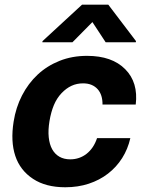

<svg xmlns="http://www.w3.org/2000/svg" viewBox="-20 -792 627 823"><path d="M38.4 -270.6Q47.9 -331.3 74.4 -382.8Q100.9 -434.3 141.3 -472.1Q181.8 -509.9 235.4 -531.2Q289.1 -552.6 353 -552.6Q460.2 -552.6 516.7 -495.4Q573.2 -438.6 561.8 -343.8H419.4Q419.7 -364 414.6 -380.7Q409.4 -397.4 398.8 -409.4Q388.1 -421.5 372.5 -428.1Q356.9 -434.7 335.9 -434.7Q309.3 -434.7 286.6 -424.2Q263.8 -413.7 243.6 -392.4Q223.4 -371.1 210.9 -341.3Q198.5 -311.4 192.1 -272.7Q185.7 -234 188.9 -203.5Q192.1 -172.9 203.8 -152Q215.6 -131 235.1 -120Q254.6 -109 281.2 -109Q301.1 -109 318.7 -115.1Q336.3 -121.1 351.2 -132.8Q366.1 -144.5 377.5 -161.4Q388.8 -178.3 396 -199.9H538.7Q528.1 -153.1 503.6 -114.3Q479 -75.6 443 -47.8Q407 -19.9 360.6 -4.6Q314.3 10.7 259.9 10.7Q176.1 10.7 121.8 -25.2Q66.1 -61.8 45.5 -123.9Q24.9 -186.1 38.4 -270.6ZM162.3 -615.8 331.7 -772H444.2L562.9 -615.8L562.1 -610.8H432.9L376.1 -697.4L290.5 -610.8H161.6Z"/></svg>

Font: Inter P
Style: Bold Italic
Weight: 700
Italic angle: 9.39999°
Designer: Rasmus Andersson
Foundry: rsms
Version: Version 3.018;git-588b23468